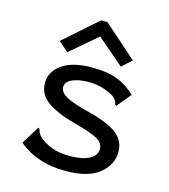

<svg xmlns="http://www.w3.org/2000/svg" viewBox="-105 -770 760 864"><g transform="rotate(15 275.0 -338.0)"><path d="M279 10Q145 10 60 -63L106 -138L112 -147L118 -142Q120 -134 123 -126.5Q126 -119 138 -107Q163 -86 196.5 -73Q230 -60 281 -60Q339 -60 371.5 -77.5Q404 -95 404 -125Q404 -153 375 -169.5Q346 -186 276 -205Q188 -227 138 -260.5Q88 -294 88 -349Q88 -402 136.5 -436.5Q185 -471 277 -471Q347 -471 394 -453Q441 -435 479 -398L431 -340L424 -332L418 -337Q418 -345 414 -352Q410 -359 398 -370Q374 -386 342.5 -395Q311 -404 280 -404Q234 -404 203 -391Q172 -378 172 -352Q172 -329 202.5 -311Q233 -293 314 -273Q408 -249 448 -217Q488 -185 488 -134Q488 -74 436 -32Q384 10 279 10ZM149 -508 104 -549 259 -686H289L444 -549L399 -508L274 -615Z"/></g></svg>

Font: Inconsolata SemiExpanded Medium
Style: Regular
Weight: 500
Width: 6
Monospace: yes
Designer: Raph Levien, Cyreal, Brenton Simpson
Foundry: Raph Levien, Cyreal, Google
Version: Version 3.001; ttfautohint (v1.8.2.53-6de2)